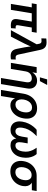

<svg xmlns="http://www.w3.org/2000/svg" viewBox="1458 -2244 990 3946"><g transform="rotate(90 1953.0 -271.0)"><path d="M501.5 1.5Q423.3 1.5 393.3 -31.7Q363.3 -64.9 374 -133.3L435.1 -501H557.6L499 -148.4Q494.1 -121.6 502.7 -109.6Q511.2 -97.7 536.6 -97.7Q545.9 -97.7 552.7 -97.9Q559.6 -98.1 565.4 -99.1L559.1 -2.9Q548.3 -1.5 533.2 0Q518.1 1.5 501.5 1.5ZM60.1 0 143.1 -501H265.1L182.6 0ZM48.3 -428.7 64.9 -529.3H652.3L635.7 -428.7Z M599.6 0 890.1 -528.8 881.8 -570.8Q877.9 -595.7 868.9 -609.1Q859.9 -622.6 844.7 -627Q829.6 -631.3 806.2 -628.4L768.1 -627L771.5 -727.1Q789.1 -729.5 811.3 -731.2Q833.5 -732.9 856.4 -732.9Q897 -732.9 926.5 -719.2Q956.1 -705.6 975.3 -677.5Q994.6 -649.4 1004.4 -605L1100.6 -157.7Q1106 -132.8 1115.2 -118.9Q1124.5 -105 1138.9 -100.3Q1153.3 -95.7 1173.8 -98.1L1203.6 -99.6L1200.7 -0.5Q1186 1.5 1166.7 3.4Q1147.5 5.4 1127 5.4Q1086.9 5.4 1057.9 -8.1Q1028.8 -21.5 1010.5 -49.8Q992.2 -78.1 983.9 -122.6L952.6 -281.2Q943.8 -328.6 938.2 -375.5Q932.6 -422.4 927.7 -470.2H961.4Q940.4 -422.4 920.2 -375.2Q899.9 -328.1 876.5 -281.2L732.9 0Z M1447.3 -304.2 1397 0H1272L1359.4 -529.3H1480.5L1459 -396L1440.9 -397.5Q1464.8 -444.3 1493.9 -475.3Q1522.9 -506.3 1558.8 -522.2Q1594.7 -538.1 1638.2 -538.1Q1693.8 -538.1 1733.4 -513.9Q1772.9 -489.7 1790.5 -443.8Q1808.1 -397.9 1796.9 -332L1708 204.1H1583L1668.9 -313.5Q1678.2 -370.1 1658 -399.9Q1637.7 -429.7 1587.9 -429.7Q1555.2 -429.7 1525.6 -416Q1496.1 -402.3 1475.1 -374.5Q1454.1 -346.7 1447.3 -304.2ZM1569.3 -596.2 1611.3 -745.6H1726.6L1647 -596.2Z M1828.6 204.1 1904.8 -255.9Q1919.4 -343.8 1961.2 -407Q2002.9 -470.2 2065.4 -504.2Q2127.9 -538.1 2205.1 -538.1Q2280.8 -538.1 2332.3 -505.4Q2383.8 -472.7 2405.5 -411.4Q2427.2 -350.1 2413.1 -264.2Q2399.9 -181.2 2360.8 -119.4Q2321.8 -57.6 2265.6 -23.7Q2209.5 10.3 2144 10.3Q2103.5 10.3 2075.7 -2.4Q2047.9 -15.1 2030.5 -35.9Q2013.2 -56.6 2003.9 -81.5H2000.5L1953.6 204.1ZM2127.9 -93.3Q2169.4 -93.3 2201.9 -114.7Q2234.4 -136.2 2256.1 -175Q2277.8 -213.9 2286.1 -265.1Q2294.9 -316.4 2286.6 -354.5Q2278.3 -392.6 2253.9 -413.6Q2229.5 -434.6 2188.5 -434.6Q2147.5 -434.6 2114 -413.6Q2080.6 -392.6 2057.9 -354.5Q2035.2 -316.4 2026.4 -265.1Q2018.1 -213.4 2027.3 -174.6Q2036.6 -135.7 2062.3 -114.5Q2087.9 -93.3 2127.9 -93.3Z M2651.9 7.8Q2592.8 7.8 2549.3 -19.3Q2505.9 -46.4 2486.6 -100.8Q2467.3 -155.3 2480.5 -236.8Q2492.2 -306.2 2520.3 -363.5Q2548.3 -420.9 2583 -463.4Q2617.7 -505.9 2647.5 -529.3H2778.3Q2739.7 -492.7 2704.3 -450.2Q2668.9 -407.7 2643.1 -356.2Q2617.2 -304.7 2606.4 -240.7Q2594.7 -169.4 2613.3 -131.3Q2631.8 -93.3 2678.7 -93.3Q2722.7 -93.3 2749.8 -127.4Q2776.9 -161.6 2787.6 -227.1L2807.1 -344.7H2926.8L2906.7 -227.1Q2896 -161.6 2910.4 -127.4Q2924.8 -93.3 2969.7 -93.3Q3018.1 -93.3 3049.1 -131.3Q3080.1 -169.4 3091.8 -240.7Q3102.5 -304.7 3093.5 -356Q3084.5 -407.2 3063.2 -450Q3042 -492.7 3015.6 -529.3H3146Q3168.9 -505.4 3189.5 -462.9Q3210 -420.4 3218.8 -363Q3227.5 -305.7 3216.3 -236.8Q3203.1 -155.3 3166.3 -100.8Q3129.4 -46.4 3077.4 -19.3Q3025.4 7.8 2965.3 7.8Q2911.6 7.8 2880.4 -13.2Q2849.1 -34.2 2836.2 -71.3Q2823.2 -108.4 2824.2 -155.8H2844.2Q2829.6 -107.4 2804.4 -70.6Q2779.3 -33.7 2741.7 -12.9Q2704.1 7.8 2651.9 7.8Z M3504.4 11.2Q3426.8 11.2 3374.5 -22.7Q3322.3 -56.6 3300.5 -117.7Q3278.8 -178.7 3292 -259.8Q3305.2 -340.8 3347.2 -401.4Q3389.2 -461.9 3452.4 -495.6Q3515.6 -529.3 3593.3 -529.3H3905.8L3889.2 -430.2H3668.9L3577.1 -426.3Q3535.6 -426.3 3502.9 -405.5Q3470.2 -384.8 3448.7 -347.7Q3427.2 -310.5 3418.5 -260.3Q3410.6 -210.4 3419.2 -172.4Q3427.7 -134.3 3453.1 -113Q3478.5 -91.8 3520 -91.8Q3562 -91.8 3595 -113Q3627.9 -134.3 3649.9 -172.1Q3671.9 -210 3679.7 -260.3Q3688.5 -310.5 3679.4 -347.7Q3670.4 -384.8 3645 -405.5Q3619.6 -426.3 3578.1 -426.3L3583.5 -467.3Q3637.7 -467.3 3682.1 -454.1Q3726.6 -440.9 3757.1 -413.8Q3787.6 -386.7 3800 -344.5Q3812.5 -302.2 3803.2 -244.1Q3791 -170.9 3749.8 -113Q3708.5 -55.2 3645.3 -22Q3582 11.2 3504.4 11.2Z"/></g></svg>

Font: Inter 24pt SemiBold
Style: Italic
Weight: 600
Italic angle: -9.3988°
Designer: Rasmus Andersson
Foundry: rsms
Version: Version 4.001;git-66647c0bb